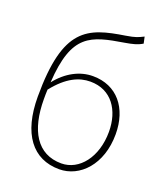

<svg xmlns="http://www.w3.org/2000/svg" viewBox="-148 -905 879 1019"><g transform="rotate(20 292.0 -395.5)"><path d="M306 -20C169 -20 103 -133 103 -310C103 -328 103 -346 104 -363C175 -453 242 -481 304 -481C424 -481 487 -385 487 -264C487 -120 407 -20 306 -20ZM492 -804C461 -789 451 -783 396 -774C191 -742 68 -700 68 -311C68 -101 156 13 306 13C422 13 525 -92 525 -264C525 -412 443 -513 307 -513C234 -513 162 -476 106 -405C123 -685 222 -707 404 -737C445 -744 472 -750 500 -767Z"/></g></svg>

Font: Noto Sans CJK JP Thin
Style: Regular
Weight: 250
Designer: Ryoko NISHIZUKA (kana & ideographs); Paul D. Hunt (Latin, Greek & Cyrillic); Wenlong ZHANG (bopomofo); Sandoll Communica
Foundry: Adobe Systems Incorporated
Version: Version 1.004;PS 1.004;hotconv 1.0.82;makeotf.lib2.5.63406